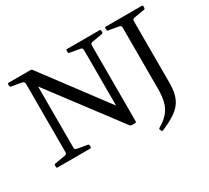

<svg xmlns="http://www.w3.org/2000/svg" viewBox="-169 -1020 1582 1456"><g transform="rotate(-30 622.0 -292.0)"><path d="M753 -693Q741 -691 736.5 -686Q732 -681 732 -669V-6Q732 3 722 3H691Q681 3 676 -5L166 -681L223 -717V-74Q223 -62 227 -56.5Q231 -51 243 -49L330 -34Q339 -31 339 -22V-9Q339 0 329 0H44Q35 0 35 -10V-23Q35 -33 45 -34L133 -49Q145 -51 149.5 -56Q154 -61 154 -73V-667Q154 -679 148.5 -685Q143 -691 130 -693L44 -708Q35 -711 35 -720V-733Q35 -742 45 -742H236Q246 -742 251 -734L712 -119L663 -49V-668Q663 -680 659 -685.5Q655 -691 643 -693L556 -708Q547 -711 547 -720V-733Q547 -742 557 -742H841Q850 -742 850 -732V-719Q850 -709 840 -708ZM859 139Q855 132 864 126Q915 97 945.5 62Q976 27 989 -20.5Q1002 -68 1002 -134H1100Q1100 -77 1089.5 -34.5Q1079 8 1054 41Q1029 74 985.5 101.5Q942 129 877 157Q869 160 865 151ZM1002 -134V-742H1100V-134ZM886 -732Q886 -742 895 -742H1209Q1219 -742 1219 -733V-720Q1219 -711 1210 -708L1121 -693Q1109 -691 1104.5 -686Q1100 -681 1100 -669V-527H1002V-668Q1002 -680 998 -685.5Q994 -691 982 -693L896 -708Q886 -709 886 -719Z"/></g></svg>

Font: Hahmlet
Style: Regular
Weight: 400
Designer: Minjoo Ham & Mark Frömberg
Foundry: hypertype
Version: Version 1.001; ttfautohint (v1.8.3)